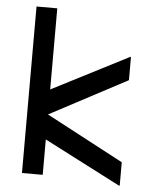

<svg xmlns="http://www.w3.org/2000/svg" viewBox="-52 -749 632 811"><g transform="rotate(5 264.0 -344.0)"><path d="M158 -150V0H70V-706H158V-362L484 -529L486 -528V-430L158 -256L486 -82V16L484 18Z"/></g></svg>

Font: Lineal
Style: Regular
Weight: 400
Designer: Created by Frank Adebiaye with contributions from Anton Moglia & Ariel Martín Pérez
Created by Frank ADEBIAYE with FontF
Foundry: Velvetyne Type Foundry
Version: Version 2.000